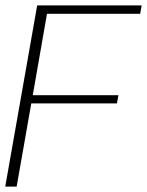

<svg xmlns="http://www.w3.org/2000/svg" viewBox="-32 -695 548 715"><path d="M-12.5 0H30L84.5 -310H403.5L409 -340.5H90L143 -643.5H490L495.5 -675H106.5Z"/></svg>

Font: Anybody UltraCondensed Thin ExtraLight
Style: Italic
Weight: 250
Italic angle: -10°
Version: Version 1.111